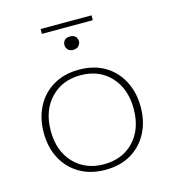

<svg xmlns="http://www.w3.org/2000/svg" viewBox="-95 -677 684 765"><g transform="rotate(-15 247.0 -294.5)"><path d="M247 10Q186 10 141 -16.5Q96 -43 71.5 -89.5Q47 -136 47 -196Q47 -256 71.5 -303Q96 -350 141 -376.5Q186 -403 247 -403Q309 -403 353.5 -376.5Q398 -350 422.5 -303Q447 -256 447 -196Q447 -136 422.5 -89.5Q398 -43 353.5 -16.5Q309 10 247 10ZM247 -13Q324 -13 371 -63Q418 -113 418 -196Q418 -279 371 -329.5Q324 -380 247 -380Q171 -380 123.5 -329.5Q76 -279 76 -196Q76 -113 123.5 -63Q171 -13 247 -13ZM247 -485Q231 -485 224 -494Q217 -503 217 -512Q217 -523 224 -531.5Q231 -540 247 -540Q263 -540 270 -531.5Q277 -523 277 -512Q277 -503 269.5 -494Q262 -485 247 -485ZM142 -579V-599H352V-579Z"/></g></svg>

Font: Rokkitt Thin
Style: Regular
Weight: 250
Version: Version 3.103